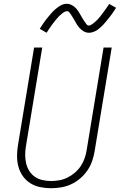

<svg xmlns="http://www.w3.org/2000/svg" viewBox="-20 -986 640 1014"><path d="M249 8Q220 8 191.5 2Q163 -4 140 -18.5Q117 -33 101 -55.5Q85 -78 77.5 -105Q70 -132 70 -161.5Q70 -191 75 -220L160 -735H203L117 -214Q113 -191 113 -168Q113 -145 118 -123.5Q123 -102 134.5 -83.5Q146 -65 164 -52.5Q182 -40 204.5 -35Q227 -30 250 -30Q272 -30 294 -34Q316 -38 337 -48.5Q358 -59 376.5 -75Q395 -91 407.5 -110.5Q420 -130 427.5 -152Q435 -174 438 -195L527 -735H570L480 -189Q476 -163 467 -136.5Q458 -110 442 -86.5Q426 -63 404 -44Q382 -25 356 -13Q330 -1 303 3.5Q276 8 249 8ZM450 -813Q442 -813 435 -815Q428 -817 422 -820.5Q416 -824 410.5 -828.5Q405 -833 400 -838.5Q395 -844 391 -849.5Q387 -855 383.5 -861Q380 -867 376.5 -873.5Q373 -880 369 -886.5Q365 -893 361 -899.5Q357 -906 353.5 -911Q350 -916 345.5 -921.5Q341 -927 333 -927Q329 -927 324.5 -925Q320 -923 316.5 -921Q313 -919 309 -915.5Q305 -912 300.5 -908Q296 -904 293.5 -902Q291 -900 288.5 -897Q286 -894 283.5 -891Q281 -888 278 -885Q275 -882 272.5 -878.5Q270 -875 267 -871Q264 -867 260.5 -863Q257 -859 254 -854.5Q251 -850 247.5 -845Q244 -840 240.5 -835Q237 -830 233.5 -824.5Q230 -819 226 -813L190 -834Q196 -843 201.5 -851.5Q207 -860 212.5 -868Q218 -876 223.5 -883Q229 -890 234.5 -896.5Q240 -903 244.5 -908.5Q249 -914 253.5 -919Q258 -924 263 -929Q268 -934 275 -939.5Q282 -945 288 -949.5Q294 -954 301.5 -958Q309 -962 317 -964Q325 -966 333 -966Q341 -966 347.5 -964Q354 -962 360.5 -958.5Q367 -955 372.5 -950.5Q378 -946 383 -940.5Q388 -935 392 -929Q396 -923 399.5 -917Q403 -911 406.5 -905Q410 -899 414 -892Q418 -885 422 -879Q426 -873 429.5 -868Q433 -863 437.5 -857Q442 -851 450 -851Q454 -851 458.5 -853.5Q463 -856 466 -858Q469 -860 473 -863Q477 -866 482 -870.5Q487 -875 489.5 -877Q492 -879 494.5 -882Q497 -885 499 -887.5Q501 -890 504.5 -893.5Q508 -897 510.5 -900.5Q513 -904 516 -908Q519 -912 522 -916Q525 -920 528.5 -924.5Q532 -929 535.5 -934Q539 -939 542.5 -944Q546 -949 549.5 -954.5Q553 -960 557 -965L593 -945Q587 -935 581 -926.5Q575 -918 570 -910.5Q565 -903 559 -896Q553 -889 548 -882.5Q543 -876 538 -870Q533 -864 528.5 -859Q524 -854 519.5 -849.5Q515 -845 508 -839Q501 -833 495 -828.5Q489 -824 481 -820.5Q473 -817 465.5 -815Q458 -813 450 -813Z"/></svg>

Font: Iosevka Aile Extralight
Style: Italic
Weight: 200
Italic angle: -9°
Designer: Belleve Invis
Foundry: Belleve Invis
Version: Version 31.1.0; ttfautohint (v1.8.4)